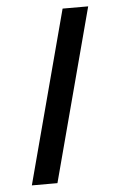

<svg xmlns="http://www.w3.org/2000/svg" viewBox="-51 -718 471 755"><g transform="rotate(-5 185.0 -341.0)"><path d="M44 0 225 -682H326L145 0Z"/></g></svg>

Font: Montagu Slab 144pt
Style: Bold
Weight: 700
Designer: Florian Karsten
Foundry: Florian Karsten
Version: Version 1.000